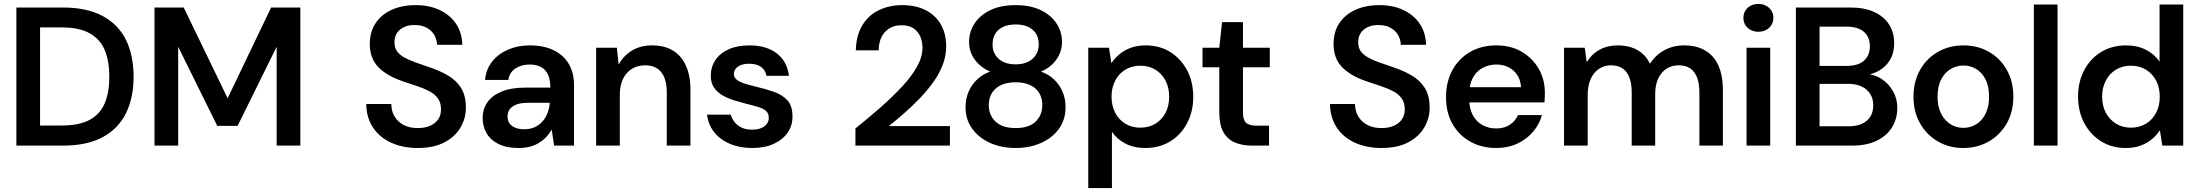

<svg xmlns="http://www.w3.org/2000/svg" viewBox="-20 -738 11144 973"><path d="M63 0V-700H298Q420 -700 500 -657Q580 -614 618.5 -535.5Q657 -457 657 -349Q657 -243 618.5 -164.5Q580 -86 500.5 -43Q421 0 298 0ZM183 -102H292Q383 -102 436 -131.5Q489 -161 511.5 -216.5Q534 -272 534 -349Q534 -427 511.5 -482.5Q489 -538 436 -568.5Q383 -599 292 -599H183Z M763 0V-700H911L1133 -241H1134L1354 -700H1502V0H1382V-499H1381L1184 -100H1081L884 -499H883V0Z M2097 12Q2021 12 1962 -15Q1903 -42 1870 -92Q1837 -142 1836 -211H1963Q1963 -176 1979 -148.5Q1995 -121 2025 -105Q2055 -89 2097 -89Q2133 -89 2159.5 -100.5Q2186 -112 2200.5 -133Q2215 -154 2215 -184Q2215 -217 2199.5 -239Q2184 -261 2156.5 -275.5Q2129 -290 2094 -301.5Q2059 -313 2021 -326Q1939 -354 1896.5 -398.5Q1854 -443 1854 -515Q1854 -576 1883 -620Q1912 -664 1964.5 -688Q2017 -712 2086 -712Q2156 -712 2208.5 -687Q2261 -662 2291 -617.5Q2321 -573 2323 -511H2195Q2194 -538 2181 -560.5Q2168 -583 2143 -597Q2118 -611 2083 -611Q2054 -612 2030.5 -602Q2007 -592 1993 -572.5Q1979 -553 1979 -524Q1979 -496 1992 -478Q2005 -460 2028.5 -447Q2052 -434 2083.5 -422.5Q2115 -411 2154 -398Q2206 -381 2248.5 -356.5Q2291 -332 2316 -293Q2341 -254 2341 -192Q2341 -138 2313.5 -91.5Q2286 -45 2232 -16.5Q2178 12 2097 12Z M2608 12Q2546 12 2505.5 -8.5Q2465 -29 2445.5 -63.5Q2426 -98 2426 -139Q2426 -186 2450.5 -220.5Q2475 -255 2523 -274.5Q2571 -294 2642 -294H2769Q2769 -333 2757.5 -359Q2746 -385 2722.5 -398Q2699 -411 2664 -411Q2623 -411 2592.5 -391.5Q2562 -372 2556 -333H2438Q2443 -387 2474 -426Q2505 -465 2554.5 -486.5Q2604 -508 2665 -508Q2735 -508 2785.5 -483.5Q2836 -459 2862.5 -414Q2889 -369 2889 -305V0H2788L2776 -80H2775Q2763 -59 2747 -42.5Q2731 -26 2710.5 -13.5Q2690 -1 2664.5 5.5Q2639 12 2608 12ZM2637 -83Q2667 -83 2690 -93.5Q2713 -104 2729.5 -123Q2746 -142 2755 -166Q2764 -190 2766 -216V-217H2655Q2619 -217 2596 -208Q2573 -199 2562.5 -183.5Q2552 -168 2552 -148Q2552 -127 2562.5 -112.5Q2573 -98 2592 -90.5Q2611 -83 2637 -83Z M3001 0V-496H3106L3115 -412H3116Q3140 -456 3183 -482Q3226 -508 3285 -508Q3346 -508 3389 -482.5Q3432 -457 3455.5 -406.5Q3479 -356 3479 -282V0H3359V-270Q3359 -336 3331.5 -371.5Q3304 -407 3248 -407Q3211 -407 3182 -389Q3153 -371 3137 -337.5Q3121 -304 3121 -256V0Z M3792 12Q3728 12 3678 -9.5Q3628 -31 3598.5 -69Q3569 -107 3563 -157H3683Q3689 -137 3702.5 -119.5Q3716 -102 3738 -91.5Q3760 -81 3791 -81Q3820 -81 3839 -89.5Q3858 -98 3867 -111.5Q3876 -125 3876 -140Q3876 -163 3863 -175Q3850 -187 3825 -195Q3800 -203 3766 -211Q3735 -219 3702 -229Q3669 -239 3642 -254.5Q3615 -270 3598.5 -294Q3582 -318 3582 -354Q3582 -398 3605 -433Q3628 -468 3672 -488Q3716 -508 3778 -508Q3864 -508 3916.5 -467.5Q3969 -427 3978 -354H3864Q3859 -383 3836.5 -399Q3814 -415 3777 -415Q3739 -415 3719 -400Q3699 -385 3699 -363Q3699 -347 3712 -335.5Q3725 -324 3749 -316Q3773 -308 3806 -300Q3858 -288 3901 -273Q3944 -258 3970 -230Q3996 -202 3996 -149Q3997 -103 3972 -66.5Q3947 -30 3901 -9Q3855 12 3792 12Z M4315 0V-87Q4381 -140 4441.5 -193Q4502 -246 4550.5 -298Q4599 -350 4627 -400Q4655 -450 4655 -496Q4655 -526 4644 -552Q4633 -578 4610 -594Q4587 -610 4549 -610Q4511 -610 4485 -593Q4459 -576 4446 -547.5Q4433 -519 4433 -483H4317Q4319 -559 4350 -610Q4381 -661 4434 -686.5Q4487 -712 4552 -712Q4622 -712 4672 -686Q4722 -660 4748.5 -613Q4775 -566 4775 -502Q4775 -455 4757.5 -409.5Q4740 -364 4709.5 -321.5Q4679 -279 4641 -239.5Q4603 -200 4562.5 -164.5Q4522 -129 4484 -99H4794V0Z M5127 12Q5055 12 4998 -13.5Q4941 -39 4907 -85.5Q4873 -132 4873 -195Q4873 -237 4888.5 -273Q4904 -309 4932 -335.5Q4960 -362 4998 -375Q4948 -397 4919.5 -436.5Q4891 -476 4891 -525Q4891 -576 4918 -618Q4945 -660 4997.5 -686Q5050 -712 5127 -712Q5203 -712 5255.5 -686Q5308 -660 5335 -618Q5362 -576 5362 -525Q5362 -477 5333.5 -436.5Q5305 -396 5255 -375Q5294 -362 5322 -335Q5350 -308 5365 -272.5Q5380 -237 5380 -195Q5380 -132 5346.5 -85.5Q5313 -39 5255.5 -13.5Q5198 12 5127 12ZM5127 -89Q5194 -89 5228 -121.5Q5262 -154 5262 -204Q5262 -260 5226 -290.5Q5190 -321 5127 -321Q5064 -321 5027.5 -290.5Q4991 -260 4991 -204Q4991 -154 5025.5 -121.5Q5060 -89 5127 -89ZM5127 -412Q5182 -412 5213 -440.5Q5244 -469 5244 -512Q5244 -561 5213 -587.5Q5182 -614 5127 -614Q5072 -614 5041 -587.5Q5010 -561 5010 -512Q5010 -468 5041 -440Q5072 -412 5127 -412Z M5495 215V-496H5600L5612 -419H5613Q5630 -444 5654 -464Q5678 -484 5711 -496Q5744 -508 5786 -508Q5857 -508 5911 -474Q5965 -440 5996 -381.5Q6027 -323 6027 -247Q6027 -173 5996 -114Q5965 -55 5910.5 -21.5Q5856 12 5784 12Q5726 12 5683 -10.5Q5640 -33 5615 -70V215ZM5759 -91Q5802 -91 5835 -111Q5868 -131 5886.5 -166Q5905 -201 5905 -248Q5905 -294 5886.5 -329.5Q5868 -365 5835 -385Q5802 -405 5759 -405Q5716 -405 5683 -385Q5650 -365 5631.5 -329.5Q5613 -294 5613 -248Q5613 -202 5631.5 -166.5Q5650 -131 5683 -111Q5716 -91 5759 -91Z M6326 0Q6276 0 6238 -16Q6200 -32 6179.5 -69Q6159 -106 6159 -169V-397H6074V-496H6159L6173 -626H6279V-496H6415V-397H6279V-169Q6279 -130 6295 -115.5Q6311 -101 6351 -101H6411V0Z M6981 12Q6905 12 6846 -15Q6787 -42 6754 -92Q6721 -142 6720 -211H6847Q6847 -176 6863 -148.5Q6879 -121 6909 -105Q6939 -89 6981 -89Q7017 -89 7043.5 -100.5Q7070 -112 7084.5 -133Q7099 -154 7099 -184Q7099 -217 7083.5 -239Q7068 -261 7040.5 -275.5Q7013 -290 6978 -301.5Q6943 -313 6905 -326Q6823 -354 6780.5 -398.5Q6738 -443 6738 -515Q6738 -576 6767 -620Q6796 -664 6848.5 -688Q6901 -712 6970 -712Q7040 -712 7092.5 -687Q7145 -662 7175 -617.5Q7205 -573 7207 -511H7079Q7078 -538 7065 -560.5Q7052 -583 7027 -597Q7002 -611 6967 -611Q6938 -612 6914.5 -602Q6891 -592 6877 -572.5Q6863 -553 6863 -524Q6863 -496 6876 -478Q6889 -460 6912.5 -447Q6936 -434 6967.5 -422.5Q6999 -411 7038 -398Q7090 -381 7132.5 -356.5Q7175 -332 7200 -293Q7225 -254 7225 -192Q7225 -138 7197.5 -91.5Q7170 -45 7116 -16.5Q7062 12 6981 12Z M7563 12Q7488 12 7430.5 -20.5Q7373 -53 7340.5 -110.5Q7308 -168 7308 -245Q7308 -323 7340 -382Q7372 -441 7429.5 -474.5Q7487 -508 7563 -508Q7637 -508 7692 -475.5Q7747 -443 7778 -389Q7809 -335 7809 -267Q7809 -257 7808.5 -245Q7808 -233 7807 -219H7394V-296H7688Q7685 -349 7650 -380Q7615 -411 7563 -411Q7526 -411 7494.5 -394.5Q7463 -378 7444.5 -345Q7426 -312 7426 -262V-233Q7426 -187 7444 -154Q7462 -121 7493 -104Q7524 -87 7562 -87Q7603 -87 7631 -105.5Q7659 -124 7673 -155H7794Q7781 -107 7748.5 -69.5Q7716 -32 7669 -10Q7622 12 7563 12Z M7906 0V-496H8011L8021 -424H8022Q8046 -464 8086 -486Q8126 -508 8178 -508Q8216 -508 8247 -498Q8278 -488 8302 -467.5Q8326 -447 8341 -416H8342Q8370 -459 8414.5 -483.5Q8459 -508 8515 -508Q8577 -508 8621 -482.5Q8665 -457 8688 -406.5Q8711 -356 8711 -282V0H8592V-270Q8592 -336 8566 -371.5Q8540 -407 8487 -407Q8452 -407 8425 -389.5Q8398 -372 8383 -339.5Q8368 -307 8368 -260V0H8249V-270Q8249 -336 8223 -371.5Q8197 -407 8143 -407Q8110 -407 8083 -389Q8056 -371 8041 -337.5Q8026 -304 8026 -256V0Z M8831 0V-496H8951V0ZM8891 -577Q8858 -577 8836.5 -597Q8815 -617 8815 -648Q8815 -678 8836 -698Q8857 -718 8891 -718Q8924 -718 8945.5 -698Q8967 -678 8967 -648Q8967 -617 8945.5 -597Q8924 -577 8891 -577Z M9081 0V-700H9356Q9429 -700 9478.5 -677Q9528 -654 9553.5 -613.5Q9579 -573 9579 -520Q9579 -467 9556 -431Q9533 -395 9495 -376Q9457 -357 9413 -353L9429 -364Q9476 -363 9513.5 -339Q9551 -315 9573 -276.5Q9595 -238 9595 -191Q9595 -136 9568 -92.5Q9541 -49 9490 -24.5Q9439 0 9365 0ZM9201 -98H9348Q9407 -98 9440 -126Q9473 -154 9473 -204Q9473 -254 9439 -283.5Q9405 -313 9346 -313H9201ZM9201 -404H9339Q9396 -404 9426 -430.5Q9456 -457 9456 -504Q9456 -550 9426 -576.5Q9396 -603 9337 -603H9201Z M9929 12Q9858 12 9801 -21Q9744 -54 9710.5 -112.5Q9677 -171 9677 -248Q9677 -325 9710.5 -384Q9744 -443 9801.5 -475.5Q9859 -508 9930 -508Q10002 -508 10059 -475.5Q10116 -443 10149.5 -384.5Q10183 -326 10183 -248Q10183 -171 10149.5 -112.5Q10116 -54 10058.5 -21Q10001 12 9929 12ZM9929 -90Q9965 -90 9994.5 -108Q10024 -126 10042 -161Q10060 -196 10060 -248Q10060 -301 10042 -336Q10024 -371 9994.5 -388.5Q9965 -406 9930 -406Q9896 -406 9866 -388.5Q9836 -371 9817.5 -336Q9799 -301 9799 -248Q9799 -196 9817.5 -161Q9836 -126 9865.5 -108Q9895 -90 9929 -90Z M10287 0V-715H10407V0Z M10752 12Q10682 12 10627.5 -22Q10573 -56 10542 -115Q10511 -174 10511 -249Q10511 -323 10542 -382Q10573 -441 10628 -474.5Q10683 -508 10754 -508Q10812 -508 10855.5 -485.5Q10899 -463 10924 -426V-715H11044V0H10938L10926 -77H10925Q10909 -52 10884.5 -32Q10860 -12 10827.5 0Q10795 12 10752 12ZM10779 -91Q10822 -91 10855 -111Q10888 -131 10906.5 -166.5Q10925 -202 10925 -248Q10925 -295 10906.5 -330Q10888 -365 10855 -385Q10822 -405 10778 -405Q10736 -405 10703 -385Q10670 -365 10651.5 -329.5Q10633 -294 10633 -249Q10633 -202 10651.5 -167Q10670 -132 10703 -111.5Q10736 -91 10779 -91Z"/></svg>

Font: DM Sans 28pt SemiBold
Style: Regular
Weight: 600
Version: Version 4.004;gftools[0.9.30]